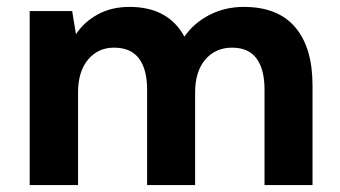

<svg xmlns="http://www.w3.org/2000/svg" viewBox="-20 -536 986 556"><path d="M66 0V-504H189L200 -437Q224 -473 263.5 -494.5Q303 -516 355 -516Q467 -516 514 -430Q542 -470 587 -493Q632 -516 686 -516Q785 -516 835 -457Q885 -398 885 -289V0H746V-277Q746 -335 723 -366.5Q700 -398 652 -398Q604 -398 574.5 -363.5Q545 -329 545 -268V0H406V-277Q406 -335 382.5 -366.5Q359 -398 310 -398Q264 -398 235 -363.5Q206 -329 206 -268V0Z"/></svg>

Font: DM Sans ExtraBold
Style: Regular
Weight: 800
Designer: Colophon Foundry, Jonny Pinhorn
Foundry: Colophon Foundry
Version: Version 4.004; ttfautohint (v1.8.4.7-5d5b)